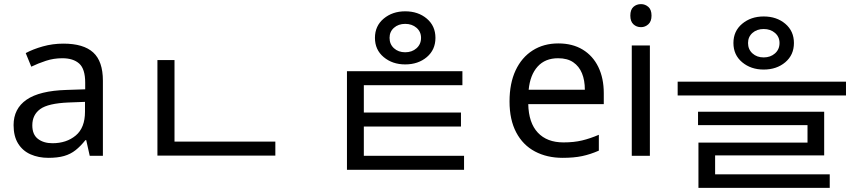

<svg xmlns="http://www.w3.org/2000/svg" viewBox="-20 -757 4183 933"><path d="M288 -545Q386 -545 433 -502Q480 -459 480 -365V0H416L399 -76H395Q372 -47 347.5 -27.5Q323 -8 291.5 1Q260 10 215 10Q167 10 128.5 -7Q90 -24 68 -59.5Q46 -95 46 -149Q46 -229 109 -272.5Q172 -316 303 -320L394 -323V-355Q394 -422 365 -448Q336 -474 283 -474Q241 -474 203 -461.5Q165 -449 132 -433L105 -499Q140 -518 188 -531.5Q236 -545 288 -545ZM314 -259Q214 -255 175.5 -227Q137 -199 137 -148Q137 -103 164.5 -82Q192 -61 235 -61Q303 -61 348 -98.5Q393 -136 393 -214V-262Z M745 -69H1318V-1H745ZM745 -465H828V-43H745Z M1949 -702Q2012 -702 2054 -666.5Q2096 -631 2096 -573Q2096 -515 2054 -479.5Q2012 -444 1949 -444Q1887 -444 1844.5 -479.5Q1802 -515 1802 -573Q1802 -631 1844.5 -666.5Q1887 -702 1949 -702ZM1949 -641Q1916 -641 1894.5 -622Q1873 -603 1873 -573Q1873 -542 1894.5 -522.5Q1916 -503 1949 -503Q1982 -503 2004 -522.5Q2026 -542 2026 -573Q2026 -603 2004 -622Q1982 -641 1949 -641ZM1666 -411H2227V-343H1748V35H1666ZM1666 0H2235V68H1666ZM1685 -210H2220V-142H1685Z M2693 -546Q2762 -546 2811.5 -516Q2861 -486 2887.5 -431.5Q2914 -377 2914 -304V-251H2547Q2549 -160 2593.5 -112.5Q2638 -65 2718 -65Q2769 -65 2808.5 -74.5Q2848 -84 2890 -102V-25Q2849 -7 2809 1.5Q2769 10 2714 10Q2638 10 2579.5 -21Q2521 -52 2488.5 -113.5Q2456 -175 2456 -264Q2456 -352 2485.5 -415Q2515 -478 2568.5 -512Q2622 -546 2693 -546ZM2692 -474Q2629 -474 2592.5 -433.5Q2556 -393 2549 -321H2822Q2822 -367 2808 -401Q2794 -435 2765.5 -454.5Q2737 -474 2692 -474Z M3138 -536V0H3050V-536ZM3095 -737Q3115 -737 3130.5 -723.5Q3146 -710 3146 -681Q3146 -653 3130.5 -639Q3115 -625 3095 -625Q3073 -625 3058 -639Q3043 -653 3043 -681Q3043 -710 3058 -723.5Q3073 -737 3095 -737Z M3691 -677Q3754 -677 3796 -641.5Q3838 -606 3838 -548Q3838 -490 3796 -454.5Q3754 -419 3691 -419Q3629 -419 3586.5 -454.5Q3544 -490 3544 -548Q3544 -606 3586.5 -641.5Q3629 -677 3691 -677ZM3691 -616Q3658 -616 3636.5 -597Q3615 -578 3615 -548Q3615 -517 3636.5 -497.5Q3658 -478 3691 -478Q3724 -478 3746 -497.5Q3768 -517 3768 -548Q3768 -578 3746 -597Q3724 -616 3691 -616ZM3273 -360H4091V-293H3273ZM3372 -214H3985V-2H3455V112H3374V-64H3904V-149H3372ZM3374 90H4012V156H3374Z"/></svg>

Font: korean15
Style: Book
Weight: 400
Designer: Jelle Bosma - Monotype Design Team
Foundry: Monotype Imaging Inc.
Version: Version 2.003